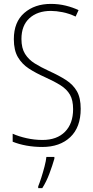

<svg xmlns="http://www.w3.org/2000/svg" viewBox="-20 -744 479 985"><path d="M394 -186Q394 -91 340.5 -40.5Q287 10 197 10Q155 10 116 3Q77 -4 45 -17V-58Q76 -44 116.5 -35Q157 -26 198 -26Q272 -26 313.5 -68Q355 -110 355 -184Q355 -230 339 -258Q323 -286 290.5 -306.5Q258 -327 209 -349Q164 -369 128.5 -392Q93 -415 72 -450.5Q51 -486 51 -543Q51 -631 104.5 -677.5Q158 -724 241 -724Q281 -724 317.5 -715Q354 -706 383 -692L368 -659Q334 -675 301 -681.5Q268 -688 241 -688Q172 -688 131 -650.5Q90 -613 90 -544Q90 -497 108.5 -467.5Q127 -438 158.5 -418.5Q190 -399 231 -380Q282 -357 318.5 -333.5Q355 -310 374.5 -276Q394 -242 394 -186ZM259 70Q249 105 233.5 146.5Q218 188 197 221H176V212Q183 195 192 167Q201 139 208.5 110Q216 81 218 61H259Z"/></svg>

Font: Noto Sans Lao UI Cond ExtLt
Style: Regular
Weight: 200
Width: 3
Designer: Monotype Design Team
Foundry: Monotype Imaging Inc.
Version: Version 2.000; ttfautohint (v1.8.4.7-5d5b)